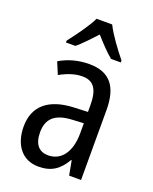

<svg xmlns="http://www.w3.org/2000/svg" viewBox="-144 -847 749 938"><g transform="rotate(20 230.0 -378.0)"><path d="M274 -766H193C172 -722 128 -662 92 -616V-606H141C169 -629 201 -664 234 -699C265 -664 296 -631 326 -606H377V-616C342 -659 296 -721 274 -766ZM236 -546C179 -546 126 -531 83 -505L109 -443C149 -465 187 -478 225 -478C282 -478 309 -443 309 -359V-324L239 -321C107 -316 38 -256 38 -150C38 -58 85 10 172 10C239 10 279 -18 312 -75H315L329 0H391V-363C391 -483 345 -546 236 -546ZM252 -262 309 -265V-213C309 -113 264 -58 198 -58C152 -58 123 -87 123 -151C123 -220 160 -258 252 -262Z"/></g></svg>

Font: Noto Sans Lao Looped Condensed
Style: Regular
Weight: 400
Width: 3
Designer: Mark Frömberg, Ben Mitchell
Foundry: The Fontpad Ltd
Version: Version 1.003